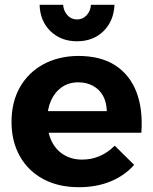

<svg xmlns="http://www.w3.org/2000/svg" viewBox="-20 -775 637 800"><path d="M425 -312Q424 -349 409.5 -375.5Q395 -402 368 -417Q341 -432 306 -432Q267 -432 238 -412Q209 -392 193 -357Q177 -322 177 -276Q177 -224 195 -187Q213 -150 246 -130Q279 -110 322 -110Q400 -110 458 -168L539 -88Q499 -43 440.5 -19Q382 5 309 5Q223 5 160 -29Q97 -63 62.5 -124.5Q28 -186 28 -267Q28 -350 63 -411.5Q98 -473 160.5 -507Q223 -541 305 -542Q400 -542 460.5 -502.5Q521 -463 548.5 -391.5Q576 -320 569 -222H155V-312ZM243 -755Q245 -729 261 -711.5Q277 -694 301 -694Q325 -694 341 -711.5Q357 -729 359 -755H457Q454 -687 411 -645Q368 -603 301 -603Q234 -603 190.5 -645Q147 -687 145 -755Z"/></svg>

Font: Alexandria SemiBold
Style: Regular
Weight: 600
Designer: Mohamed Gaber
Foundry: Kief Type Foundry
Version: Version 5.100